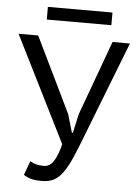

<svg xmlns="http://www.w3.org/2000/svg" viewBox="-58 -887 668 936"><g transform="rotate(5 276.5 -419.0)"><path d="M7 0ZM282 -331 308 -242H313L333 -334L467 -700H552L375 -245Q348 -174 327.5 -126.5Q307 -79 286 -49.5Q265 -20 241 -7.5Q217 5 182 5Q149 5 129.5 -0.5Q110 -6 93 -17L118 -86Q138 -75 155 -72Q172 -69 186 -69Q214 -69 233 -97.5Q252 -126 266 -182L7 -700H103ZM138 -843H454V-781H138Z"/></g></svg>

Font: PT Sans
Style: Regular
Weight: 400
Version: Version 2.003W OFL; ttfautohint (v1.6)